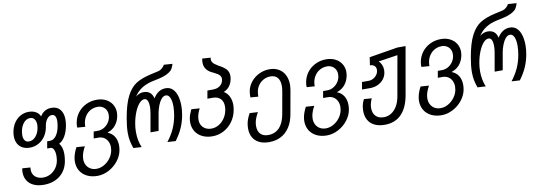

<svg xmlns="http://www.w3.org/2000/svg" viewBox="-70 -1277 5540 1978"><g transform="rotate(-10 2700.0 -288.5)"><path d="M64 46Q64 27.5 68 4.5L153 10.5Q151 21 151 33Q151 62.5 164.5 85.8Q178 109 204 122.2Q230 135.5 266 135.5Q308 135.5 343.5 116Q379 96.5 402.2 63.2Q425.5 30 433 -10.5Q437.5 -37.5 437.5 -61Q437.5 -102 425.2 -127Q413 -152 392 -152H357L369.5 -225H400Q436 -225 463.8 -261.5Q491.5 -298 502.5 -360.5Q508 -392.5 508 -414.5Q508 -448 496.8 -465.5Q485.5 -483 463.5 -483Q434.5 -483 413 -455.2Q391.5 -427.5 384 -385.5L381.5 -370Q372 -317.5 344 -277Q316 -236.5 274.2 -214Q232.5 -191.5 184 -191.5Q139.5 -191.5 107 -209Q74.5 -226.5 57.2 -259Q40 -291.5 40 -335.5Q40 -355 44 -379Q53 -432 79.8 -472.2Q106.5 -512.5 146.2 -534.8Q186 -557 233 -557Q277 -557 308 -539.5Q339 -522 352.5 -488.5Q394.5 -557 472 -557Q530 -557 562 -518.8Q594 -480.5 594 -412.5Q594 -386 588.5 -353Q576.5 -287 550.2 -242.2Q524 -197.5 486.5 -178.5Q521 -141 521 -65.5Q521 -34 514 7Q503 70 468.8 115.8Q434.5 161.5 381 186Q327.5 210.5 260 210.5Q198 210.5 154 190.2Q110 170 87 133Q64 96 64 46ZM296 -379Q299 -395.5 299 -410Q299 -446.5 282.8 -469Q266.5 -491.5 237.5 -491.5Q198 -491.5 169.2 -457.2Q140.5 -423 130.5 -367Q127.5 -348.5 127.5 -332Q127.5 -297 142 -276.5Q156.5 -256 185 -256Q226.5 -256 256.5 -290.8Q286.5 -325.5 296 -379Z M614 32Q614 13 618 -10Q627.5 -60.5 656 -113L743 -107Q713.5 -54 705.5 -8.5Q703 4.5 703 21.5Q703 56.5 717.8 84Q732.5 111.5 759.5 127Q786.5 142.5 822 142.5Q862.5 142.5 901.2 120.8Q940 99 967.5 62Q995 25 1003 -19Q1006 -35.5 1006 -51Q1006 -86 992 -113.2Q978 -140.5 953.2 -155.5Q928.5 -170.5 896.5 -170.5H846.5L859 -241H904Q935 -241 964 -256.5Q993 -272 1013.2 -299.5Q1033.5 -327 1039.5 -361Q1041.5 -371.5 1041.5 -384.5Q1041.5 -413.5 1028.8 -436.2Q1016 -459 993.2 -471.8Q970.5 -484.5 942.5 -484.5Q904 -484.5 870.8 -467.5Q837.5 -450.5 815.2 -419Q793 -387.5 785.5 -346.5Q782 -326.5 782 -316Q782 -312 783 -304L700 -310Q698.5 -319 698.5 -328Q698.5 -341 702 -359Q712 -417.5 746.5 -462.8Q781 -508 833 -533Q885 -558 945.5 -558Q999 -558 1040.8 -536.8Q1082.5 -515.5 1105.8 -477.8Q1129 -440 1129 -393Q1129 -377 1126 -359.5Q1116 -303.5 1084.5 -264Q1053 -224.5 1003.5 -207.5L997 -204Q1042 -188 1066.8 -148.8Q1091.5 -109.5 1091.5 -53.5Q1091.5 -30.5 1087 -5Q1076.5 53.5 1036.2 104.5Q996 155.5 937.8 185.8Q879.5 216 819 216Q757.5 216 711 192.8Q664.5 169.5 639.2 127.8Q614 86 614 32Z M1202 -166Q1202 -228.5 1217.5 -317Q1243 -463.5 1284.8 -543.8Q1326.5 -624 1385.2 -660.8Q1444 -697.5 1540 -719L1625 -738Q1643 -742 1663 -759.2Q1683 -776.5 1689.5 -793L1779 -787Q1770.5 -753 1750.5 -724.5Q1707.5 -681 1619.5 -662L1545.5 -646Q1479.5 -631.5 1431.8 -600.8Q1384 -570 1352 -520.5Q1391.5 -551.5 1433 -551.5Q1475 -551.5 1500.2 -531Q1525.5 -510.5 1535.5 -468.5Q1585.5 -551.5 1666 -551.5Q1710.5 -551.5 1739.2 -523.2Q1768 -495 1781.2 -448.2Q1794.5 -401.5 1794.5 -344.5Q1794.5 -298.5 1786 -251.5Q1773.5 -180.5 1746.5 -119.5Q1719.5 -58.5 1674 2.5L1588 -2.5Q1634.5 -62 1662.8 -124Q1691 -186 1704 -259.5Q1713 -311.5 1713 -354.5Q1713 -411.5 1697.8 -445Q1682.5 -478.5 1655 -478.5Q1629.5 -478.5 1608.2 -453.2Q1587 -428 1572.2 -389.8Q1557.5 -351.5 1550.5 -313L1518.5 -131H1434L1467 -319Q1474.5 -363 1474.5 -392.5Q1474.5 -432 1463.5 -455.2Q1452.5 -478.5 1430.5 -478.5Q1403.5 -478.5 1376.2 -448.2Q1349 -418 1327.5 -365.5Q1306 -313 1294.5 -248.5Q1286.5 -204 1286.5 -159Q1286.5 -71.5 1317.5 2.5L1232 -2.5Q1217.5 -42 1209.8 -80.5Q1202 -119 1202 -166Z M1854 -161.5Q1854 -182.5 1857.5 -202Q1864.5 -241.5 1889.5 -292.5L1976 -286.5Q1964 -263.5 1956.8 -243.5Q1949.5 -223.5 1945.5 -201.5Q1943 -185.5 1943 -173.5Q1943 -140 1957.5 -114.2Q1972 -88.5 1998.8 -74.2Q2025.5 -60 2060.5 -60Q2101 -60 2137.5 -81.5Q2174 -103 2199.2 -140.5Q2224.5 -178 2232.5 -225Q2236 -243 2236 -262Q2236 -313 2207.5 -341.8Q2179 -370.5 2127 -370.5H2071.5L2086 -453.5H2143.5Q2188 -453.5 2217.5 -475.2Q2247 -497 2253.5 -535Q2254.5 -539.5 2254.5 -548.5Q2254.5 -565.5 2245.8 -578Q2237 -590.5 2222.2 -600.2Q2207.5 -610 2181 -623Q2133 -642.5 2109.5 -673Q2086 -703.5 2086 -746.5Q2086 -765.5 2090.5 -787L2178 -781Q2175.5 -770 2175.5 -763Q2175.5 -746.5 2183.8 -733.5Q2192 -720.5 2205.8 -710.2Q2219.5 -700 2244 -685Q2292 -661 2318.8 -633Q2345.5 -605 2345.5 -560Q2345.5 -549 2343 -533Q2334.5 -487 2312 -456.8Q2289.5 -426.5 2250 -409.5Q2285.5 -388 2304.2 -350Q2323 -312 2323 -262.5Q2323 -240.5 2318 -210.5Q2306.5 -144 2269 -91.5Q2231.5 -39 2176 -9.5Q2120.5 20 2056.5 20Q1996 20 1950 -3Q1904 -26 1879 -67.2Q1854 -108.5 1854 -161.5Z M2430.5 5.5Q2430.5 -19 2435 -46Q2443.5 -94 2474.5 -149L2560 -144Q2527.5 -88.5 2519.5 -43Q2516 -24 2516 -4Q2516 48 2544.2 77.5Q2572.5 107 2624.5 107Q2696 107 2741.5 59Q2787 11 2803 -80L2844 -311Q2849.5 -342.5 2849.5 -367Q2849.5 -423 2824.5 -453.5Q2799.5 -484 2750 -484Q2711.5 -484 2678.5 -466.5Q2645.5 -449 2624.2 -419.5Q2603 -390 2596.5 -355Q2591.5 -326 2591.5 -300.5L2510 -306.5Q2510 -327 2510.5 -339Q2511 -351 2514 -370Q2523.5 -422.5 2558 -465.8Q2592.5 -509 2644 -533.8Q2695.5 -558.5 2753 -558.5Q2808.5 -558.5 2849.5 -534.5Q2890.5 -510.5 2912.5 -467Q2934.5 -423.5 2934.5 -366Q2934.5 -339.5 2929 -308L2886 -66Q2872.5 12.5 2836.8 67.8Q2801 123 2746.5 151.8Q2692 180.5 2622 180.5Q2561.5 180.5 2518.5 159.5Q2475.5 138.5 2453 99.2Q2430.5 60 2430.5 5.5Z M3014 32Q3014 13 3018 -10Q3027.5 -60.5 3056 -113L3143 -107Q3113.5 -54 3105.5 -8.5Q3103 4.5 3103 21.5Q3103 56.5 3117.8 84Q3132.5 111.5 3159.5 127Q3186.5 142.5 3222 142.5Q3262.5 142.5 3301.2 120.8Q3340 99 3367.5 62Q3395 25 3403 -19Q3406 -35.5 3406 -51Q3406 -86 3392 -113.2Q3378 -140.5 3353.2 -155.5Q3328.5 -170.5 3296.5 -170.5H3246.5L3259 -241H3304Q3335 -241 3364 -256.5Q3393 -272 3413.2 -299.5Q3433.5 -327 3439.5 -361Q3441.5 -371.5 3441.5 -384.5Q3441.5 -413.5 3428.8 -436.2Q3416 -459 3393.2 -471.8Q3370.5 -484.5 3342.5 -484.5Q3304 -484.5 3270.8 -467.5Q3237.5 -450.5 3215.2 -419Q3193 -387.5 3185.5 -346.5Q3182 -326.5 3182 -316Q3182 -312 3183 -304L3100 -310Q3098.5 -319 3098.5 -328Q3098.5 -341 3102 -359Q3112 -417.5 3146.5 -462.8Q3181 -508 3233 -533Q3285 -558 3345.5 -558Q3399 -558 3440.8 -536.8Q3482.5 -515.5 3505.8 -477.8Q3529 -440 3529 -393Q3529 -377 3526 -359.5Q3516 -303.5 3484.5 -264Q3453 -224.5 3403.5 -207.5L3397 -204Q3442 -188 3466.8 -148.8Q3491.5 -109.5 3491.5 -53.5Q3491.5 -30.5 3487 -5Q3476.5 53.5 3436.2 104.5Q3396 155.5 3337.8 185.8Q3279.5 216 3219 216Q3157.5 216 3111 192.8Q3064.5 169.5 3039.2 127.8Q3014 86 3014 32Z M3630 33Q3630 6 3635 -20.5Q3640.5 -52.5 3658.5 -86.5L3739 -80.5Q3733.5 -68.5 3727.5 -50.8Q3721.5 -33 3719 -20Q3715.5 -1 3715.5 18Q3715.5 72 3745.5 102.5Q3775.5 133 3829.5 133Q3872.5 133 3908.2 110.2Q3944 87.5 3968.5 45.2Q3993 3 4003 -54.5L4077 -472.5L3875 -442Q3894.5 -425.5 3905.2 -400Q3916 -374.5 3916 -345.5Q3916 -333.5 3913.5 -318.5Q3907 -280 3883 -250.2Q3859 -220.5 3822.5 -203.8Q3786 -187 3742.5 -187H3656.5L3670 -263.5H3739Q3765.5 -263.5 3789.5 -277Q3813.5 -290.5 3828.2 -313Q3843 -335.5 3843 -361.5Q3843 -387.5 3826 -403Q3809 -418.5 3780 -418L3792 -501L4090.5 -550H4176L4088.5 -52.5Q4065.5 78 3999 144.8Q3932.5 211.5 3826 211.5Q3764 211.5 3720 190.2Q3676 169 3653 128.8Q3630 88.5 3630 33Z M4214 32Q4214 13 4218 -10Q4227.5 -60.5 4256 -113L4343 -107Q4313.5 -54 4305.5 -8.5Q4303 4.5 4303 21.5Q4303 56.5 4317.8 84Q4332.5 111.5 4359.5 127Q4386.5 142.5 4422 142.5Q4462.5 142.5 4501.2 120.8Q4540 99 4567.5 62Q4595 25 4603 -19Q4606 -35.5 4606 -51Q4606 -86 4592 -113.2Q4578 -140.5 4553.2 -155.5Q4528.5 -170.5 4496.5 -170.5H4446.5L4459 -241H4504Q4535 -241 4564 -256.5Q4593 -272 4613.2 -299.5Q4633.5 -327 4639.5 -361Q4641.5 -371.5 4641.5 -384.5Q4641.5 -413.5 4628.8 -436.2Q4616 -459 4593.2 -471.8Q4570.5 -484.5 4542.5 -484.5Q4504 -484.5 4470.8 -467.5Q4437.5 -450.5 4415.2 -419Q4393 -387.5 4385.5 -346.5Q4382 -326.5 4382 -316Q4382 -312 4383 -304L4300 -310Q4298.5 -319 4298.5 -328Q4298.5 -341 4302 -359Q4312 -417.5 4346.5 -462.8Q4381 -508 4433 -533Q4485 -558 4545.5 -558Q4599 -558 4640.8 -536.8Q4682.5 -515.5 4705.8 -477.8Q4729 -440 4729 -393Q4729 -377 4726 -359.5Q4716 -303.5 4684.5 -264Q4653 -224.5 4603.5 -207.5L4597 -204Q4642 -188 4666.8 -148.8Q4691.5 -109.5 4691.5 -53.5Q4691.5 -30.5 4687 -5Q4676.5 53.5 4636.2 104.5Q4596 155.5 4537.8 185.8Q4479.5 216 4419 216Q4357.5 216 4311 192.8Q4264.5 169.5 4239.2 127.8Q4214 86 4214 32Z M4802 -166Q4802 -228.5 4817.5 -317Q4843 -463.5 4884.8 -543.8Q4926.5 -624 4985.2 -660.8Q5044 -697.5 5140 -719L5225 -738Q5243 -742 5263 -759.2Q5283 -776.5 5289.5 -793L5379 -787Q5370.5 -753 5350.5 -724.5Q5307.5 -681 5219.5 -662L5145.5 -646Q5079.5 -631.5 5031.8 -600.8Q4984 -570 4952 -520.5Q4991.5 -551.5 5033 -551.5Q5075 -551.5 5100.2 -531Q5125.5 -510.5 5135.5 -468.5Q5185.5 -551.5 5266 -551.5Q5310.5 -551.5 5339.2 -523.2Q5368 -495 5381.2 -448.2Q5394.5 -401.5 5394.5 -344.5Q5394.5 -298.5 5386 -251.5Q5373.5 -180.5 5346.5 -119.5Q5319.5 -58.5 5274 2.5L5188 -2.5Q5234.5 -62 5262.8 -124Q5291 -186 5304 -259.5Q5313 -311.5 5313 -354.5Q5313 -411.5 5297.8 -445Q5282.5 -478.5 5255 -478.5Q5229.5 -478.5 5208.2 -453.2Q5187 -428 5172.2 -389.8Q5157.5 -351.5 5150.5 -313L5118.5 -131H5034L5067 -319Q5074.5 -363 5074.5 -392.5Q5074.5 -432 5063.5 -455.2Q5052.5 -478.5 5030.5 -478.5Q5003.5 -478.5 4976.2 -448.2Q4949 -418 4927.5 -365.5Q4906 -313 4894.5 -248.5Q4886.5 -204 4886.5 -159Q4886.5 -71.5 4917.5 2.5L4832 -2.5Q4817.5 -42 4809.8 -80.5Q4802 -119 4802 -166Z"/></g></svg>

Font: JuliaMono
Style: Italic
Weight: 400
Italic angle: -9°
Monospace: yes
Designer: cormullion
Foundry: corm
Version: Version 0.057; ttfautohint (v1.8.4)